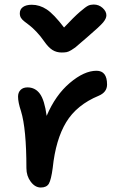

<svg xmlns="http://www.w3.org/2000/svg" viewBox="-20 -857 536 852"><path d="M396 -836.9Q418.5 -836.9 435.3 -821.8Q452.1 -806.6 452.1 -789.1Q452.1 -774.9 437.7 -757.6Q423.3 -740.2 369.1 -693.8Q358.4 -685.1 339.1 -668Q319.8 -650.9 314.2 -646.5Q308.6 -642.1 296.6 -634.8Q284.7 -627.4 275.6 -625.7Q266.6 -624 253.9 -624Q230.5 -624 212.6 -635.3Q194.8 -646.5 175.8 -673.8Q159.2 -697.8 141.4 -716.3Q123.5 -734.9 111.3 -744.1Q99.1 -753.4 88.6 -761.5Q78.1 -769.5 73 -777.8Q67.9 -786.1 67.9 -797.9Q67.9 -815.9 82 -825.9Q96.2 -835.9 121.1 -835.9Q155.8 -835.9 187.3 -815.2Q218.8 -794.4 264.2 -734.9Q308.1 -781.7 334.5 -804.4Q360.8 -827.1 371.6 -832Q382.3 -836.9 396 -836.9ZM161.1 -24.9Q135.7 -24.9 116.5 -50.5Q97.2 -76.2 97.2 -110.8Q97.2 -285.2 73.2 -363.8Q60.1 -402.8 60.1 -428.2Q60.1 -446.8 71.3 -458Q82.5 -469.2 102.1 -469.2Q136.2 -469.2 157 -440.9Q177.7 -412.6 187 -342.8Q226.1 -435.1 289.8 -489Q353.5 -543 408.2 -543Q455.1 -543 455.1 -481.9Q455.1 -447.8 418 -432.1Q320.3 -391.6 273.7 -314.7Q227.1 -237.8 213.9 -111.8Q207 -59.6 197 -42.2Q187 -24.9 161.1 -24.9Z"/></svg>

Font: Shantell Sans Irregular Bouncy
Style: Regular
Weight: 500
Designer: Stephen Nixon, Anya Danilova, Shantell Martin
Foundry: Arrow Type
Version: Version 1.006;[9816181b4]